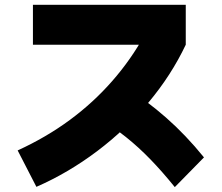

<svg xmlns="http://www.w3.org/2000/svg" viewBox="-20 -770 920 797"><path d="M53.3 -145.6Q172.2 -200 270 -272.2Q367.8 -344.4 446.1 -433.9Q524.4 -523.3 581.1 -626.7L632.2 -584.4H116.7V-750H751.1V-584.4Q691.1 -457.8 596.7 -345Q502.2 -232.2 382.8 -142.2Q263.3 -52.2 131.1 5.6ZM705.6 6.7Q654.4 -56.7 605 -107.8Q555.6 -158.9 502.8 -201.1Q450 -243.3 388.9 -278.9L503.3 -405.6Q587.8 -353.3 669.4 -281.7Q751.1 -210 826.7 -116.7Z"/></svg>

Font: Paperlogy 9 Black
Style: Regular
Weight: 900
Designer: redesigned by Lee Juim, glyphs from Gmarket Sans & Montserrat
Foundry: PT&
Version: Version 1.001